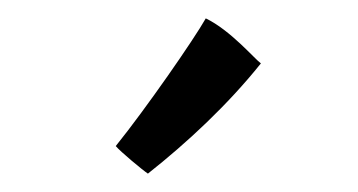

<svg xmlns="http://www.w3.org/2000/svg" viewBox="-20 -523 390 209"><path d="M264 -454C257 -459 231 -490 204 -503C191 -480 139 -405 106 -364C111 -358 135 -338 141 -334C184 -368 228 -409 264 -454Z"/></svg>

Font: Yesteryear
Style: Regular
Weight: 400
Designer: Astigmatic (AOETI)
Foundry: Astigmatic (AOETI)
Version: Version 1.000